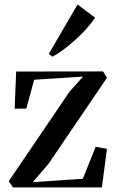

<svg xmlns="http://www.w3.org/2000/svg" viewBox="-20 -812 506 832"><path d="M340 -480 128 -466.5 94 -341.5 43.5 -341 50 -502 426.5 -502.5 443.5 -475 190.5 -102.5 122 -22.5 339 -37.5 394.5 -176 443.5 -167 421.5 0H36L18 -27L281.5 -415ZM206.5 -566.5 191.5 -578.5 316 -792.5 392 -735.5Q378 -713.5 356 -689Q334 -664.5 308.2 -641Q282.5 -617.5 256.5 -598Q230.5 -578.5 207.5 -566.5Z"/></svg>

Font: Merriweather 144pt Medium
Style: Regular
Weight: 500
Version: Version 2.100